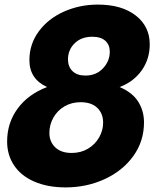

<svg xmlns="http://www.w3.org/2000/svg" viewBox="-20 -799 680 836"><path d="M11 -183Q11 -264 57 -326.5Q103 -389 185 -420Q108 -455 108 -537Q108 -607 149 -662.5Q190 -718 258.5 -748.5Q327 -779 406 -779Q510 -779 571 -731.5Q632 -684 632 -606Q632 -542 597 -492.5Q562 -443 501 -420Q557 -396 582 -356Q607 -316 607 -266Q607 -184 560.5 -119.5Q514 -55 435.5 -19Q357 17 266 17Q188 17 130 -8Q72 -33 41.5 -78.5Q11 -124 11 -183ZM458 -574Q458 -604 438.5 -621.5Q419 -639 382 -639Q334 -639 305 -610.5Q276 -582 276 -540Q276 -509 295.5 -489.5Q315 -470 352 -470Q399 -470 428.5 -501.5Q458 -533 458 -574ZM429 -265Q429 -305 403.5 -329.5Q378 -354 331 -354Q292 -354 261 -336Q230 -318 212.5 -287Q195 -256 195 -220Q195 -182 220.5 -157.5Q246 -133 292 -133Q332 -133 363 -151.5Q394 -170 411.5 -200.5Q429 -231 429 -265Z"/></svg>

Font: Open Sauce One Black Italic
Style: Regular
Weight: 900
Italic angle: -10°
Designer: Alfredo Marco Pradil
Foundry: Creative Sauce Fz LLC
Version: Version 1.477